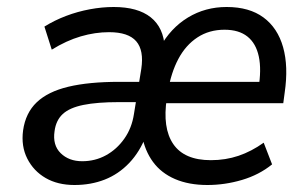

<svg xmlns="http://www.w3.org/2000/svg" viewBox="-20 -520 882 549"><path d="M193 9Q145 9 110.5 -11Q76 -31 58 -66.5Q40 -102 46 -147Q53 -197 85 -227.5Q117 -258 175.5 -272Q234 -286 321 -286H394L385 -228H320Q258 -228 218.5 -220Q179 -212 159.5 -194Q140 -176 136 -145Q130 -105 153.5 -82Q177 -59 215 -59Q252 -59 283 -76Q314 -93 335.5 -123.5Q357 -154 363 -194L384 -323Q392 -376 369.5 -402Q347 -428 292 -428Q252 -428 211 -416Q170 -404 128 -378L107 -444Q136 -462 169 -474.5Q202 -487 237 -493.5Q272 -500 305 -500Q374 -500 411 -470.5Q448 -441 451 -384H437Q468 -440 517.5 -470Q567 -500 628 -500Q693 -500 733.5 -470Q774 -440 789.5 -385Q805 -330 794 -255L790 -225H438L447 -286H737L719 -267Q728 -321 720 -358.5Q712 -396 687.5 -415.5Q663 -435 622 -435Q578 -435 544.5 -413Q511 -391 490 -351.5Q469 -312 460 -258L457 -239Q444 -154 475.5 -108Q507 -62 583 -62Q625 -62 662 -74.5Q699 -87 734 -112L758 -50Q721 -20 672 -5.5Q623 9 573 9Q520 9 480.5 -8Q441 -25 417.5 -57Q394 -89 386 -133H398Q380 -86 349.5 -54Q319 -22 279.5 -6.5Q240 9 193 9Z"/></svg>

Font: Nunito Sans 10pt SemiCondensed Medium
Style: Italic
Weight: 500
Width: 4
Italic angle: -9°
Designer: Vernon Adams
Foundry: Vernon Adams
Version: Version 3.101;gftools[0.9.27]